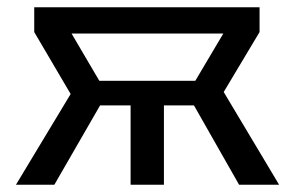

<svg xmlns="http://www.w3.org/2000/svg" viewBox="-20 -510 814 530"><path d="M24 0 175 -250.5 74.5 -421.5V-490H696.5V-421.5L597.5 -256L750.5 0H640L497.5 -250.5L596.5 -417.5H177.5L275 -251.5L130 0ZM340.5 0V-219H207V-287H565V-219H432.5V0Z"/></svg>

Font: Geologica Roman Light
Style: Regular
Weight: 300
Designer: Sindre Bremnes, Frode Helland
Foundry: Monokrom Skriftforlag AS
Version: Version 1.010;gftools[0.9.28]